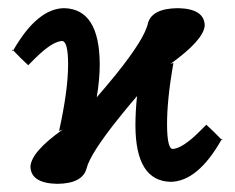

<svg xmlns="http://www.w3.org/2000/svg" viewBox="-20 -431 572 468"><path d="M146 -273.9Q146 -331.1 130.9 -331.1Q106.9 -329.6 65.9 -289.1L48.8 -272L30.8 -289.1L12.2 -308.1Q12.2 -308.1 11.2 -306.2L9.8 -308.1L11.2 -310.1L12.2 -308.1Q70.8 -410.2 136.2 -411.1Q222.7 -409.2 223.1 -273.9Q223.1 -237.8 215.8 -193.8Q236.3 -217.3 262.2 -249Q333 -336.9 340.8 -375Q351.1 -410.6 414.1 -411.1Q478 -409.7 479 -369.1Q477.1 -334 395 -274.9L402.8 -277.8Q386.7 -187.5 387.2 -125Q387.7 -68.8 400.9 -67.9Q424.8 -69.3 465.8 -109.9L482.9 -127L501 -109.9L520 -90.8Q462.4 11.2 396 12.2Q310.5 10.3 310.1 -125Q310.1 -159.2 314 -196.8Q294.9 -174.8 271 -145Q199.2 -55.7 190.9 -20Q180.7 16.6 119.1 17.1Q55.2 15.6 54.2 -24.9Q56.2 -61 132.8 -115.2L124 -111.8Q146 -210.9 146 -273.9ZM520 -90.8Q521 -92.3 521 -92.8L522 -90.8L521 -88.9Z"/></svg>

Font: Linux Libertine O
Style: Semibold
Weight: 700
Designer: Philipp H. Poll
Foundry: Philipp H. Poll
Version: Version 5.0.0